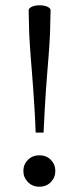

<svg xmlns="http://www.w3.org/2000/svg" viewBox="-20 -700 298 727"><path d="M171.5 -659.5 169.5 -577Q169 -560 167.5 -537.8Q166 -515.5 164 -488Q162 -460.5 159.2 -428.2Q156.5 -396 154 -359.5Q151.5 -323 149.2 -282.5Q147 -242 145 -198H115Q113.5 -242 111 -282.5Q108.5 -323 106 -359.5Q103.5 -396 100.8 -428.2Q98 -460.5 96 -488Q94 -515.5 92.5 -537.8Q91 -560 90.5 -577L88.5 -659.5Q88.5 -666.5 94.5 -671Q100.5 -675.5 110 -677.8Q119.5 -680 130 -680Q140.5 -680 150 -677.8Q159.5 -675.5 165.8 -671Q172 -666.5 171.5 -659.5ZM129 -112Q155.5 -112 172.5 -94.8Q189.5 -77.5 189.5 -52.5Q189.5 -28 172.5 -10.5Q155.5 7 129 7Q103 7 85.8 -10.5Q68.5 -28 68.5 -52.5Q68.5 -77.5 85.8 -94.8Q103 -112 129 -112Z"/></svg>

Font: Newsreader Text
Style: Regular
Weight: 400
Designer: Hugues Gentile
Foundry: Production Type
Version: Version 1.001